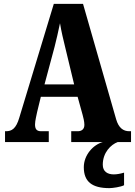

<svg xmlns="http://www.w3.org/2000/svg" viewBox="-20 -734 697 992"><path d="M6 0H232V-56H192C168 -56 161 -69 161 -91C161 -110 169 -140 172 -156L191 -234H381L407 -140C410 -129 416 -106 416 -89C416 -64 399 -56 382 -56H348V0H511C461 14 413 67 413 130C413 205 456 238 545 238C562 238 604 232 621 223V158C601 164 583 167 568 167C535 167 511 152 511 117C511 54 553 13 588 0H657V-56H648C617 -56 593 -73 580 -118L409 -714H258L80 -127C63 -68 40 -56 11 -56H6ZM210 -298 262 -492C272 -530 281 -572 290 -614C297 -571 307 -530 317 -489L363 -298Z"/></svg>

Font: Noto Serif Myanmar ExtraCondensed Black
Style: Regular
Weight: 900
Width: 2
Designer: Ben Mitchell and the Monotype Design Team
Foundry: Monotype Imaging Inc.
Version: Version 2.106